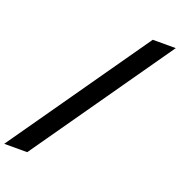

<svg xmlns="http://www.w3.org/2000/svg" viewBox="-215 -910 1089 1161"><g transform="rotate(20 329.5 -330.0)"><path d="M717.8 -778.8 88.9 119.6H-59.1L569.8 -778.8Z"/></g></svg>

Font: Lesson One Extra
Style: Italic
Weight: 800
Italic angle: -14°
Designer: But Ko, Victor Gaultney, Annie Olsen, Julie Remington, Don Collingsworth, Eric Hays, Becca Hirsbrunner
Version: Version 1.100